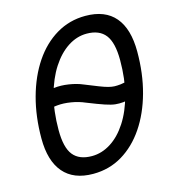

<svg xmlns="http://www.w3.org/2000/svg" viewBox="-110 -815 821 921"><g transform="rotate(-15 300.0 -355.0)"><path d="M104 -334 124 -424Q134 -427 145 -428.5Q156 -430 166 -431Q198 -435 237 -429Q276 -423 306 -410Q348 -393 373.5 -383Q399 -373 416 -368.5Q433 -364 446.5 -363.5Q460 -363 478 -365Q492 -367 506.5 -370Q521 -373 535 -378L516 -289Q504 -285 492 -283Q480 -281 469 -279Q447 -277 428 -279Q409 -281 379 -291Q349 -301 294 -323Q262 -337 225 -343Q188 -349 158 -346Q145 -345 131.5 -342Q118 -339 104 -334ZM240 16Q143 16 93 -42.5Q43 -101 43 -212Q43 -321 68.5 -414.5Q94 -508 141 -578Q188 -648 253.5 -687Q319 -726 398 -726Q496 -726 545.5 -667.5Q595 -609 595 -496Q595 -387 569.5 -294Q544 -201 497 -131.5Q450 -62 385 -23Q320 16 240 16ZM256 -68Q305 -68 350 -96.5Q395 -125 430 -179Q465 -233 485 -308.5Q505 -384 505 -478Q505 -565 475 -603.5Q445 -642 382 -642Q333 -642 288.5 -613Q244 -584 209 -530Q174 -476 153.5 -400Q133 -324 133 -230Q133 -143 163 -105.5Q193 -68 256 -68Z"/></g></svg>

Font: Geist Mono
Style: Italic
Weight: 400
Italic angle: -12°
Monospace: yes
Designer: Basement.studio, Andrés Briganti, Mateo Zaragoza
Foundry: Basement.studio, Vercel, Andrés Briganti, Guido Ferreyra, Mateo Zaragoza
Version: Version 1.500